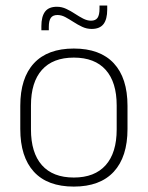

<svg xmlns="http://www.w3.org/2000/svg" viewBox="-20 -678 546 710"><path d="M253 12Q155.5 12 105.2 -43Q55 -98 55 -201V-286.5Q55 -389.5 105.5 -444Q156 -498.5 253 -498.5Q350 -498.5 400.8 -444Q451.5 -389.5 451.5 -286.5V-201Q451.5 -98 400.8 -43Q350 12 253 12ZM253 -21.5Q330 -21.5 370.8 -67.2Q411.5 -113 411.5 -199.5V-288Q411.5 -374 371 -419.5Q330.5 -465 253 -465Q175.5 -465 135 -419.5Q94.5 -374 94.5 -288V-199.5Q94.5 -113 135 -67.2Q175.5 -21.5 253 -21.5ZM319 -571Q300.5 -571 284 -578.8Q267.5 -586.5 251.8 -596.8Q236 -607 221.5 -614.8Q207 -622.5 192.5 -622.5Q175.5 -622.5 168 -612Q160.5 -601.5 160.5 -578.5V-566H133V-581.5Q133 -616.5 146.5 -634.8Q160 -653 190.5 -653Q208.5 -653 225 -645.2Q241.5 -637.5 257 -627.2Q272.5 -617 287.5 -609.2Q302.5 -601.5 316.5 -601.5Q333.5 -601.5 340.8 -612.2Q348 -623 348 -646V-657.5H376.5V-642.5Q376.5 -607 362.8 -589Q349 -571 319 -571Z"/></svg>

Font: Anek Malayalam Medium ExtraLight
Style: Regular
Weight: 250
Version: Version 1.003